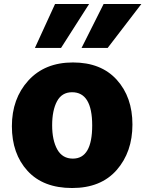

<svg xmlns="http://www.w3.org/2000/svg" viewBox="-20 -905 733 969"><path d="M119.1 -42.5Q40 -128.9 40 -268.1Q40 -407.2 123 -498.5Q206.1 -589.8 348.1 -589.8Q490.2 -589.8 569.3 -502.4Q648.4 -415 648.4 -276.4Q648.4 -137.7 568.8 -46.9Q489.3 43.9 343.8 43.9Q198.2 43.9 119.1 -42.5ZM156.2 -663.1 257.8 -884.8H429.7L288.1 -663.1ZM347.7 -104.5Q445.3 -104.5 445.3 -272Q445.3 -439.5 343.8 -439.5Q292 -439.5 267.6 -393.6Q243.2 -347.7 243.2 -272.5Q243.2 -197.3 269 -150.9Q294.9 -104.5 347.7 -104.5ZM391.6 -663.1 502.9 -884.8H693.4L523.4 -663.1Z"/></svg>

Font: GenEi M Gothic v2 Black
Style: Regular
Weight: 900
Version: Version 2.0